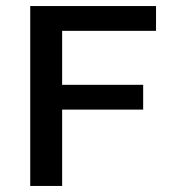

<svg xmlns="http://www.w3.org/2000/svg" viewBox="-20 -615 560 635"><path d="M80 0V-595H496V-513H185.5V0ZM149.5 -252.5V-334.5H453.5V-252.5Z"/></svg>

Font: Encode Sans SC Medium
Style: Regular
Weight: 500
Version: Version 3.002